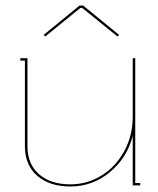

<svg xmlns="http://www.w3.org/2000/svg" viewBox="-20 -676 575 700"><path d="M145 -543 139.2 -548.8 270 -655.8H283.2L414.1 -548.8L408.2 -543L279.8 -647H272.9ZM236.8 3.9Q160.6 3.9 115.7 -35.2Q70.8 -74.2 70.8 -143.1V-455.1H54.2V-463.9H80.1V-143.1Q80.1 -77.6 122.3 -40.8Q164.6 -3.9 236.8 -3.9Q297.4 -3.9 349.4 -35.6Q401.4 -67.4 432.6 -124.3Q463.9 -181.2 463.9 -250V-463.9H473.1V-8.8H491.2V0H463.9V-180.2Q442.4 -98.6 379.4 -47.4Q316.4 3.9 236.8 3.9Z"/></svg>

Font: Rawengulk
Style: Ultralight
Weight: 200
Version: Version 0.92